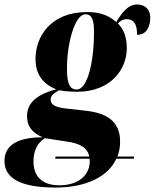

<svg xmlns="http://www.w3.org/2000/svg" viewBox="-88 -600 693 860"><path d="M160 240C300 240 397 190 433 111H511L513 101H438C446 80 450 58 450 34C450 -59 387 -94 296 -104L207 -114C158 -120 139 -131 139 -154C139 -169 148 -180 177 -196C189 -193 220 -189 257 -189C412 -189 480 -293 480 -384C480 -451 455 -479 440 -495C453 -509 465 -514 479 -514C509 -514 526 -497 526 -444C572 -444 585 -486 585 -522C585 -553 566 -580 526 -580C481 -580 451 -532 433 -501C395 -535 353 -546 302 -546C137 -546 71 -434 71 -336C71 -279 94 -227 164 -200C65 -174 33 -131 33 -79C33 -36 54 -6 103 15C-18 15 -68 56 -68 121C-68 193 -6 240 160 240ZM256 -199C219 -199 212 -237 212 -295C212 -407 248 -536 294 -536C325 -536 333 -508 333 -458C333 -308 300 -199 256 -199ZM159 111H313C313 114 314 118 314 122C314 185 263 230 178 230C92 230 62 181 62 124C62 71 82 38 113 19L211 34C268 42 303 60 312 101H161Z"/></svg>

Font: Noto Serif Display Condensed Black
Style: Italic
Weight: 900
Width: 3
Italic angle: -12°
Designer: Monotype Design Team
Foundry: Monotype Imaging Inc.
Version: Version 2.009